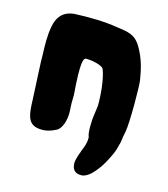

<svg xmlns="http://www.w3.org/2000/svg" viewBox="-99 -582 702 802"><g transform="rotate(15 251.5 -180.5)"><path d="M460.9 -304.7C453.1 -351.6 444.3 -392.6 417 -439.5C389.6 -486.3 357.4 -487.3 313.5 -494.1C253.9 -503.9 189.5 -504.9 124 -502C49.8 -495.1 44.9 -429.7 41 -394.5C37.1 -347.7 41 -319.3 41 -270.5L48.8 -108.4C50.8 -51.8 53.7 -8.8 99.6 -1C125 2.9 147.5 0 177.7 -15.6C198.2 -24.4 213.9 -64.5 210.9 -108.4C209 -130.9 209 -152.3 210 -172.9C198.2 -320.3 209 -334 221.7 -334C241.2 -334 291 -326.2 297.9 -309.6C313.5 -270.5 319.3 -199.2 318.4 -157.2C317.4 -150.4 316.4 -137.7 313.5 -119.1C310.5 -100.6 309.6 -83 309.6 -64.5C309.6 -47.9 310.5 -31.2 315.4 -19.5V-13.7C315.4 4.9 309.6 19.5 304.7 32.2C301.8 38.1 299.8 43.9 297.9 50.8C293 61.5 290 73.2 287.1 85C286.1 89.8 285.2 94.7 285.2 99.6C285.2 106.4 286.1 112.3 288.1 119.1C295.9 138.7 312.5 141.6 324.2 141.6C327.1 141.6 331.1 141.6 335 140.6C358.4 133.8 375 114.3 389.6 95.7C406.2 75.2 419.9 47.9 431.6 23.4C437.5 10.7 442.4 -2.9 445.3 -15.6C445.3 -17.6 446.3 -19.5 446.3 -21.5C448.2 -25.4 449.2 -30.3 450.2 -36.1C453.1 -55.7 455.1 -71.3 458 -82C465.8 -122.1 464.8 -281.2 460.9 -304.7Z"/></g></svg>

Font: Day Care
Style: Regular
Weight: 400
Designer: Noponies
Version: Version 1.000;PS 001.000;hotconv 1.0.88;makeotf.lib2.5.64775